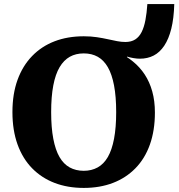

<svg xmlns="http://www.w3.org/2000/svg" viewBox="-20 -905 877 942"><path d="M391 -67Q429 -67 459 -83.5Q489 -100 509 -134.5Q529 -169 539.5 -224Q550 -279 550 -355Q550 -431 539.5 -486Q529 -541 509 -575.5Q489 -610 459.5 -626.5Q430 -643 391 -643Q352 -643 322.5 -626.5Q293 -610 272.5 -575.5Q252 -541 241.5 -486Q231 -431 231 -355Q231 -279 241.5 -224Q252 -169 272 -134.5Q292 -100 322 -83.5Q352 -67 391 -67ZM603 -604 558 -651Q598 -631 632 -603.5Q666 -576 690 -539.5Q714 -503 727 -456.5Q740 -410 740 -353Q740 -265 715.5 -196Q691 -127 644.5 -79.5Q598 -32 534 -7.5Q470 17 391 17Q312 17 248 -7.5Q184 -32 137.5 -79.5Q91 -127 66 -196.5Q41 -266 41 -355Q41 -444 66 -513Q91 -582 137.5 -630Q184 -678 248 -702.5Q312 -727 391 -727Q426 -727 455.5 -722.5Q485 -718 509.5 -712.5Q534 -707 555 -703Q576 -699 595 -699Q624 -699 643.5 -711.5Q663 -724 675 -748Q687 -772 693.5 -806.5Q700 -841 703 -885H835Q833 -815 820.5 -764.5Q808 -714 786 -681Q764 -648 734 -632.5Q704 -617 666 -617Q652 -617 634.5 -620Q617 -623 598.5 -628.5Q580 -634 563.5 -640.5Q547 -647 534 -653L603 -642Z"/></svg>

Font: Roboto Serif SemiCondensed
Style: Bold
Weight: 700
Width: 4
Designer: Greg Gazdowicz
Foundry: Commercial Type
Version: Version 1.007